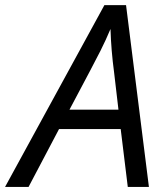

<svg xmlns="http://www.w3.org/2000/svg" viewBox="-77 -734 652 754"><path d="M388.2 -303.2 371.1 -449.2Q359.4 -536.6 356.9 -620.1Q338.9 -577.1 317.6 -534.7Q296.4 -492.2 195.8 -303.2ZM397 -227.1H154.8L35.2 0H-57.1L333 -713.9H418L507.8 0H424.8Z"/></svg>

Font: OpenSans-Italic
Style: Italic
Weight: 400
Italic angle: -12°
Foundry: Ascender Corporation
Version: Version 1.10